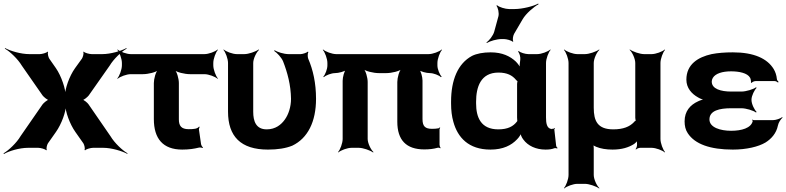

<svg xmlns="http://www.w3.org/2000/svg" viewBox="-80 -833 4430 1082"><path d="M235 -449 198 -502C192 -511 187 -533 191 -540L188 -542C183 -535 156 -528 144 -528H86C37 -528 -22 -546 -51 -562L-53 -559C-24 -543 21 -500 43 -463L160 -295C166 -287 188 -268 198 -268V-272C188 -272 166 -253 160 -245L36 -66C14 -28 -32 15 -60 31L-58 35C-30 18 30 0 78 0H136C148 0 175 7 180 14L184 12C179 5 185 -17 190 -25L235 -89C267 -134 292 -204 292 -243H288C288 -204 313 -134 345 -89L390 -25C395 -17 401 5 396 12L400 14C405 7 432 0 444 0H502C548 0 608 18 637 34L639 31C610 15 565 -28 543 -65L419 -245C414 -253 392 -272 382 -272V-268C392 -268 414 -287 420 -295L538 -463C560 -500 605 -543 634 -559L632 -562C603 -546 544 -528 496 -528H437C424 -528 397 -535 392 -542L389 -540C394 -533 387 -511 382 -503L343 -449C310 -403 286 -332 286 -293H290C290 -332 266 -404 235 -449Z M983 -105C941 -105 928 -125 928 -160V-365C928 -389 917 -429 904 -441L902 -439C914 -426 961 -415 991 -415H1072C1096 -415 1133 -401 1146 -389L1148 -391C1136 -404 1122 -441 1122 -465V-478C1122 -502 1136 -539 1148 -552L1146 -554C1133 -542 1096 -528 1072 -528H657C633 -528 596 -542 583 -554L581 -552C593 -539 607 -502 607 -478V-465C607 -441 593 -404 581 -391L583 -389C596 -401 633 -415 657 -415H725C755 -415 801 -426 813 -439L811 -441C798 -429 787 -389 787 -365V-162C787 -52 838 10 947 10C986 10 1016 5 1040 -1C1047 -3 1058 -1 1062 1L1064 -2C1060 -5 1054 -14 1053 -21L1041 -104C1041 -109 1044 -115 1045 -117L1042 -120C1033 -107 1013 -105 983 -105Z M1430 10C1484 10 1530 3 1567 -12C1655 -54 1701 -148 1701 -276C1701 -365 1684 -440 1657 -502C1653 -512 1653 -533 1658 -540L1655 -542C1649 -536 1625 -528 1614 -528H1547C1519 -528 1483 -540 1467 -550L1465 -546C1481 -536 1506 -509 1515 -488C1540 -424 1559 -354 1560 -276C1560 -231 1546 -188 1525 -159C1505 -131 1473 -104 1423 -104C1362 -104 1347 -151 1347 -203V-478C1347 -502 1365 -539 1380 -552L1377 -554C1361 -542 1321 -528 1297 -528H1255C1231 -528 1194 -542 1181 -554L1179 -552C1191 -539 1205 -502 1205 -478V-204C1205 -65 1276 10 1430 10Z M2311 9C2340 9 2364 6 2385 0C2390 -2 2398 0 2401 3L2403 0C2400 -3 2397 -12 2397 -17V-105C2397 -108 2400 -111 2401 -113L2397 -115C2396 -114 2394 -110 2391 -110C2381 -108 2368 -107 2355 -107C2315 -107 2301 -122 2301 -162V-379C2301 -399 2292 -433 2281 -444L2277 -441C2288 -430 2322 -421 2343 -421C2363 -421 2394 -409 2405 -398L2409 -401C2398 -412 2385 -443 2385 -464V-478C2385 -502 2399 -539 2411 -552L2409 -554C2396 -542 2359 -528 2335 -528H1815C1791 -528 1754 -542 1741 -554L1739 -552C1751 -539 1765 -502 1765 -478V-464C1765 -444 1753 -412 1742 -401L1745 -398C1756 -409 1788 -421 1808 -421C1828 -421 1863 -430 1874 -441L1871 -444C1860 -433 1851 -398 1851 -378V-50C1851 -26 1837 11 1825 24L1827 26C1840 14 1877 0 1901 0H1942C1966 0 2006 14 2022 26L2025 24C2010 11 1992 -26 1992 -50V-371C1992 -395 1981 -435 1968 -447L1966 -445C1978 -432 2025 -421 2055 -421H2097C2127 -421 2173 -432 2185 -445L2183 -447C2170 -435 2159 -395 2159 -371V-147C2159 -44 2209 9 2311 9Z M3029 -107 3032 -104 3028 -106C3001 -109 2997 -140 2997 -171V-478C2997 -502 3011 -539 3023 -552L3021 -554C3008 -542 2971 -528 2947 -528H2898C2880 -528 2852 -537 2843 -545L2839 -542C2848 -535 2854 -510 2852 -497C2850 -482 2846 -458 2851 -446L2855 -447C2851 -457 2838 -475 2827 -486C2795 -516 2751 -538 2685 -538C2643 -538 2606 -531 2580 -518C2500 -475 2462 -382 2462 -260V-250C2462 -212 2466 -177 2475 -146C2499 -59 2560 10 2684 10C2755 10 2802 -14 2834 -48C2845 -59 2857 -77 2858 -87H2853C2852 -77 2860 -58 2869 -47C2895 -11 2941 10 2994 10C3015 10 3030 8 3045 2C3049 1 3057 2 3060 4L3062 0C3059 -1 3054 -8 3054 -13L3044 -102C3043 -105 3046 -108 3047 -110L3044 -112C3043 -111 3040 -107 3038 -107ZM2834 -360V-171C2834 -165 2835 -159 2835 -153C2835 -153 2836 -149 2837 -149C2837 -149 2837 -153 2837 -153C2836 -153 2834 -149 2834 -149C2813 -121 2782 -104 2728 -104C2630 -104 2603 -172 2603 -250V-260C2603 -341 2628 -424 2729 -424C2778 -424 2807 -408 2827 -384C2828 -382 2838 -373 2839 -374L2837 -378C2836 -377 2834 -363 2834 -360ZM2729 -742 2705 -654C2699 -633 2677 -604 2661 -594L2664 -591C2680 -601 2719 -613 2747 -613H2759C2774 -613 2803 -605 2808 -598L2813 -600C2807 -607 2811 -631 2817 -642L2865 -724C2884 -757 2929 -795 2955 -809L2953 -813C2927 -798 2864 -782 2819 -782H2789C2768 -782 2732 -793 2722 -803L2717 -801C2727 -791 2733 -759 2729 -742Z M3510 -17C3510 -9 3506 3 3502 7L3504 10C3508 5 3520 0 3528 0H3592C3616 0 3653 14 3666 26L3668 24C3656 11 3642 -26 3642 -50V-478C3642 -502 3656 -539 3668 -552L3666 -554C3653 -542 3616 -528 3592 -528H3550C3526 -528 3486 -542 3470 -554L3468 -552C3483 -539 3500 -502 3500 -478V-169C3500 -166 3502 -152 3504 -151L3506 -154C3504 -155 3493 -147 3492 -144C3468 -119 3432 -104 3376 -104C3287 -104 3266 -152 3266 -226V-478C3266 -502 3283 -539 3298 -552L3296 -554C3280 -542 3240 -528 3216 -528H3174C3150 -528 3113 -542 3100 -554L3098 -552C3110 -539 3124 -502 3124 -478V153C3124 177 3110 214 3098 227L3100 229C3113 217 3150 203 3174 203H3216C3240 203 3280 217 3296 229L3298 227C3283 214 3266 177 3266 153V2C3266 -5 3265 -17 3262 -22L3258 -20C3261 -15 3271 -9 3279 -6C3305 5 3337 10 3372 10C3424 10 3463 -2 3494 -22C3502 -28 3512 -37 3514 -44L3512 -45C3509 -39 3509 -26 3510 -17Z M4040 -96C3981 -96 3918 -114 3918 -160C3918 -210 3975 -223 4041 -223H4098C4124 -223 4167 -210 4180 -199L4184 -202C4172 -213 4155 -247 4155 -269V-272C4155 -293 4172 -327 4184 -338L4180 -341C4167 -330 4124 -317 4098 -317H4041C3982 -317 3931 -332 3931 -373C3931 -380 3933 -387 3937 -394C3952 -419 3991 -431 4040 -431C4084 -431 4132 -422 4147 -395C4151 -389 4153 -372 4152 -367L4156 -366C4158 -370 4169 -376 4178 -376H4286C4293 -376 4301 -371 4304 -368L4308 -371C4304 -375 4298 -382 4298 -388C4296 -409 4290 -427 4280 -444C4244 -503 4169 -538 4050 -538C4006 -538 3966 -535 3930 -528C3854 -511 3788 -471 3788 -384C3788 -337 3818 -304 3854 -284C3865 -277 3884 -270 3894 -269V-273C3884 -274 3866 -268 3854 -262C3810 -242 3778 -207 3778 -149C3778 -124 3783 -101 3796 -82C3836 -21 3922 10 4050 10C4126 10 4194 -6 4234 -30C4266 -50 4295 -81 4304 -126C4307 -142 4320 -162 4330 -170L4328 -173C4318 -165 4293 -156 4276 -156H4167C4165 -156 4163 -158 4162 -159L4158 -157C4159 -156 4162 -153 4162 -151C4153 -111 4099 -96 4040 -96Z"/></svg>

Font: Asimov
Style: EdgeWide
Weight: 500
Designer: Google
Version: Version 2.000980: 2014